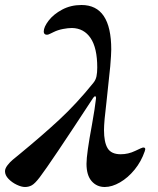

<svg xmlns="http://www.w3.org/2000/svg" viewBox="-59 -735 630 768"><path d="M-39 -50Q-39 -61 -29 -74Q-19 -87 -8 -96L20 -119Q110 -193 178.5 -256.5Q247 -320 314 -403Q324 -415 327 -430Q330 -445 330 -465Q330 -543 303.5 -582.5Q277 -622 229 -623Q213 -623 192.5 -619Q172 -615 156 -607Q151 -605 142.5 -600.5Q134 -596 129 -596Q116 -596 116 -609Q116 -627 135.5 -652.5Q155 -678 189.5 -696.5Q224 -715 267 -715Q386 -715 386 -537Q386 -518 382 -470L367 -328Q357 -247 357 -215Q357 -166 371.5 -142Q386 -118 424 -118Q454 -118 482 -131.5Q510 -145 513 -145Q518 -145 520 -143.5Q522 -142 522 -138L520 -130Q506 -89 479.5 -56.5Q453 -24 421 -5.5Q389 13 360 13Q328 13 307.5 -10.5Q287 -34 287 -80Q287 -119 309 -237Q321 -304 325 -341V-343Q325 -350 321 -350Q319 -350 314 -344Q142 -81 100 -26Q81 -1 68.5 6Q56 13 41 13Q27 13 8 4Q-11 -5 -25 -19.5Q-39 -34 -39 -50Z"/></svg>

Font: EB Garamond ExtraBold
Style: Italic
Weight: 800
Italic angle: -17.2°
Designer: Georg Duffner and Octavio Pardo
Foundry: Georg Duffner
Version: Version 1.000